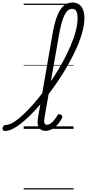

<svg xmlns="http://www.w3.org/2000/svg" viewBox="-187 -1018 687 1517"><path d="M-148 17Q-159 17 -163.5 9.5Q-168 2 -166.5 -7Q-165 -16 -158.5 -23.5Q-152 -31 -140 -31Q-116 -31 -83 -50.5Q-50 -70 -11 -105.5Q28 -141 70 -188Q112 -235 154.5 -291.5Q197 -348 237 -409Q277 -470 311 -533Q345 -596 371 -656.5Q397 -717 411.5 -772.5Q426 -828 426 -875Q426 -886 434.5 -891.5Q443 -897 453.5 -897Q464 -897 472 -891.5Q480 -886 480 -875Q480 -828 465 -770Q450 -712 422 -648Q394 -584 357.5 -518Q321 -452 277.5 -387Q234 -322 187.5 -262Q141 -202 94.5 -151.5Q48 -101 4 -63Q-40 -25 -78.5 -4Q-117 17 -148 17ZM172 16Q151 16 137.5 7.5Q124 -1 117 -16Q110 -31 110 -52Q110 -73 115 -99L233 -778Q255 -890 291.5 -944Q328 -998 386 -998Q419 -998 440 -981.5Q461 -965 470.5 -937Q480 -909 480 -874Q480 -862 472 -855.5Q464 -849 453.5 -849Q443 -849 434.5 -855.5Q426 -862 426 -874Q426 -896 422.5 -912.5Q419 -929 409.5 -938.5Q400 -948 383 -948Q360 -948 342.5 -929Q325 -910 310.5 -869.5Q296 -829 283 -764L166 -97Q162 -76 162 -61.5Q162 -47 167 -39.5Q172 -32 182 -32Q198 -32 212.5 -42Q227 -52 241 -69Q255 -86 267 -107Q272 -115 278.5 -116Q285 -117 293 -112Q303 -107 305 -100.5Q307 -94 304 -88Q292 -62 272 -38.5Q252 -15 226.5 0.5Q201 16 172 16ZM0 469H394V479H0ZM0 -20H394V0H0ZM0 -505H394V-500H0ZM0 -989H394V-979H0Z"/></svg>

Font: Playwrite DE VA Guides
Style: Regular
Weight: 400
Designer: Veronika Burian, José Scaglione
Foundry: TypeTogether
Version: Version 1.003